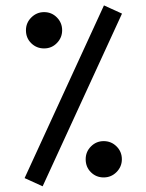

<svg xmlns="http://www.w3.org/2000/svg" viewBox="-20 -669 531 697"><path d="M357.4 -649.4 69.3 -22.5 134.8 7.3 422.9 -619.6ZM291 -90.8Q291 -62.5 310.1 -43.7Q329.1 -24.9 356.4 -24.9Q383.8 -24.9 403.1 -44.4Q422.4 -64 422.4 -90.8Q422.4 -118.2 403.1 -137.5Q383.8 -156.7 356.4 -156.7Q329.6 -156.7 310.3 -137.5Q291 -118.2 291 -90.8ZM74.2 -559.1Q74.2 -530.8 93.5 -512Q112.8 -493.2 140.1 -493.2Q167.5 -493.2 186.5 -512.7Q205.6 -532.2 205.6 -559.1Q205.6 -586.4 186.5 -605.7Q167.5 -625 140.1 -625Q113.3 -625 93.8 -605.7Q74.2 -586.4 74.2 -559.1Z"/></svg>

Font: Vazirmatn NL
Style: Regular
Weight: 400
Designer: Saber Rastikerdar
Foundry: Saber Rastikerdar
Version: Version 33.003